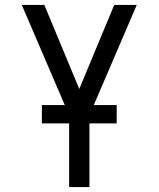

<svg xmlns="http://www.w3.org/2000/svg" viewBox="-20 -540 640 775"><path d="M259 215V-75L68 -520H159L300 -181L441 -520H532L341 -75V215ZM149 -42V-116H451V-42Z"/></svg>

Font: Nova Nerd Font
Style: Regular
Weight: 400
Designer: Belleve Invis
Foundry: Belleve Invis
Version: Version 24.1.4; ttfautohint (v1.8.4);Nerd Fonts 3.1.1